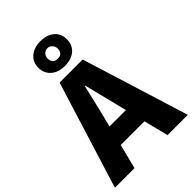

<svg xmlns="http://www.w3.org/2000/svg" viewBox="-300 -1142 1259 1259"><g transform="rotate(-45 330.0 -512.5)"><path d="M293 -946Q279 -932 279 -911Q279 -863 326 -863Q372 -863 372 -911Q372 -932 358 -946Q345 -960 326 -960Q306 -960 293 -946ZM230 -827Q193 -859 193 -911Q193 -963 230 -994Q266 -1025 326 -1025Q386 -1025 422 -994Q458 -963 458 -911Q458 -859 422 -827Q385 -796 326 -796Q266 -796 230 -827ZM403 -309 328 -611H324Q285 -443 267 -372L251 -309ZM437 -171H217L174 0H-8L223 -744H437L668 0H480Z"/></g></svg>

Font: KaiGen Gothic KR Heavy
Style: Heavy
Weight: 900
Designer: Ryoko NISHIZUKA  (kana & ideographs); Paul D. Hunt (Latin, Greek & Cyrillic); Wenlong ZHANG  (bopomofo); Sandoll Communi
Foundry: Adobe Systems Incorporated
Version: Version 1.002 March 28, 2018